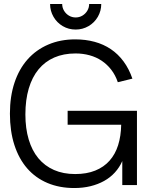

<svg xmlns="http://www.w3.org/2000/svg" viewBox="-20 -933 750 968"><path d="M361.5 -784Q326 -784 296.5 -801.2Q267 -818.5 249.8 -848.2Q232.5 -878 232.5 -913H293.5Q293.5 -894.5 302.8 -879Q312 -863.5 327.5 -854.2Q343 -845 361.5 -845Q380 -845 395.5 -854.2Q411 -863.5 420.2 -879Q429.5 -894.5 429.5 -913H490.5Q490.5 -878 473.2 -848.2Q456 -818.5 426.2 -801.2Q396.5 -784 361.5 -784ZM596.5 -121Q582.5 -89 559.2 -63.5Q536 -38 505 -20.8Q474 -3.5 436 5.8Q398 15 354.5 15Q279.5 15 219.2 -10.5Q159 -36 117 -84.2Q75 -132.5 52.5 -202.2Q30 -272 30 -360Q30 -446.5 53 -515.8Q76 -585 119 -633.5Q162 -682 223 -708.2Q284 -734.5 359.5 -734.5Q411.5 -734.5 456.8 -722.2Q502 -710 538.8 -685.2Q575.5 -660.5 603 -623.2Q630.5 -586 647.5 -536.5L574 -518.5Q562 -554 541.2 -581Q520.5 -608 493 -626.5Q465.5 -645 432 -654.2Q398.5 -663.5 361 -663.5Q300.5 -663.5 253.5 -643Q206.5 -622.5 174.2 -583.2Q142 -544 125 -486.8Q108 -429.5 108 -356Q108 -285.5 124.8 -229.5Q141.5 -173.5 173.5 -135Q205.5 -96.5 252.2 -76Q299 -55.5 359 -55.5Q417 -55.5 460.2 -73Q503.5 -90.5 532.2 -122.8Q561 -155 575.5 -201Q590 -247 591 -304H321V-374.5H670.5V0H596.5Z"/></svg>

Font: Vela Sans
Style: Regular
Weight: 400
Designer: Principal design: Mikhail Sharanda - project Manrope.
Design modification: Ravid Balaliev
Foundry: Mikhail Sharanda
Version: Version 1.001